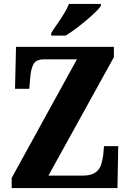

<svg xmlns="http://www.w3.org/2000/svg" viewBox="-20 -951 658 971"><path d="M39 0V-51L369 -651H205Q162 -651 149 -626Q136 -601 133 -559L128 -502H56L61 -714H556V-662L225 -63H400Q440 -63 461.5 -78Q483 -93 491 -117Q499 -141 502 -167L506 -212H578L574 0ZM239 -784Q252 -805 270 -830.5Q288 -856 304 -882.5Q320 -909 329 -931H490V-921Q482 -908 461.5 -888.5Q441 -869 415 -847Q389 -825 362 -805Q335 -785 312 -771H239Z"/></svg>

Font: Noto Serif Armenian Condensed ExtraBold
Style: Regular
Weight: 800
Width: 3
Designer: Monotype Design Team
Foundry: Monotype Imaging Inc.
Version: Version 2.008; ttfautohint (v1.8.4.7-5d5b)